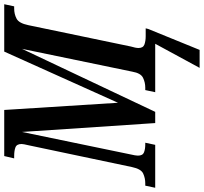

<svg xmlns="http://www.w3.org/2000/svg" viewBox="-66 -706 964 908"><g transform="rotate(-90 416.0 -252.0)"><path d="M549 210 663 0H434L444 -47H456Q480 -47 502 -57.5Q524 -68 531 -108L639 -630L341 0H288L246 -630L139 -113Q137 -105 135.5 -96Q134 -87 134 -82Q134 -59 149.5 -53Q165 -47 187 -47H195L185 0H-18L-8 -47H3Q28 -47 49.5 -57Q71 -67 80 -110L183 -599Q186 -612 187.5 -619.5Q189 -627 189 -632Q189 -655 173 -661Q157 -667 132 -667H121L132 -714H350L384 -176L626 -714H850L840 -667H830Q803 -667 781.5 -655.5Q760 -644 751 -600L650 -115Q647 -105 645 -95.5Q643 -86 643 -79Q643 -57 659.5 -51Q676 -45 699 -45H736L733 -33L634 210Z"/></g></svg>

Font: Noto Serif ExtraCondensed SemiBold
Style: Italic
Weight: 600
Width: 2
Italic angle: -12°
Designer: Monotype Design Team
Foundry: Monotype Imaging Inc.
Version: Version 2.013